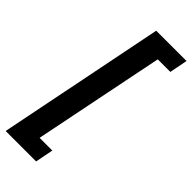

<svg xmlns="http://www.w3.org/2000/svg" viewBox="-293 -797 972 972"><g transform="rotate(45 193.5 -311.0)"><path d="M213 138 232 41H141L283 -663H373L392 -760H175L-5 138Z"/></g></svg>

Font: LVC Sans
Style: Bold Italic
Weight: 700
Italic angle: -11.31°
Designer: Mike Abbink, Paul van der Laan, Pieter van Rosmalen
Foundry: Bold Monday
Version: Version 3.0